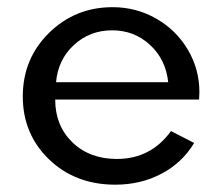

<svg xmlns="http://www.w3.org/2000/svg" viewBox="-20 -500 619 535"><path d="M43.5 -231Q43.5 -336.4 116.5 -408.2Q189.5 -480 293.9 -480Q359.9 -480 415.5 -448Q471.2 -416 503.4 -361.6Q535.6 -307.1 535.6 -243.2Q535.6 -235.4 534.7 -222.7H133.8Q133.8 -149.9 181.6 -103.5Q229.5 -57.1 305.7 -57.1Q400.4 -57.1 456.5 -134.8L521 -101.6Q487.8 -46.4 429.9 -15.9Q372.1 14.6 301.3 14.6Q189.9 14.6 116.7 -55.9Q43.5 -126.5 43.5 -231ZM292.5 -415.5Q230 -415.5 185.8 -374.5Q141.6 -333.5 136.2 -271H448.7Q441.9 -334.5 397.9 -375Q354 -415.5 292.5 -415.5Z"/></svg>

Font: Spartan MB Med
Style: Regular
Weight: 500
Designer: Matt Bailey, Mirko Velimirovic
Foundry: Matt Bailey
Version: Version 1.005